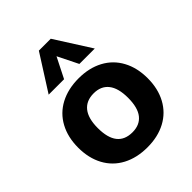

<svg xmlns="http://www.w3.org/2000/svg" viewBox="-218 -905 1039 1039"><g transform="rotate(-45 302.0 -385.0)"><path d="M36 -256Q36 -336 68.5 -396Q101 -456 161.5 -488Q222 -520 303 -520Q383 -520 443 -488Q503 -456 535.5 -396Q568 -336 568 -256Q568 -176 535.5 -116Q503 -56 443 -24Q383 8 303 8Q222 8 161.5 -24Q101 -56 68.5 -116Q36 -176 36 -256ZM418 -256Q418 -330 388.5 -367.5Q359 -405 303 -405Q246 -405 216 -367.5Q186 -330 186 -256Q186 -107 303 -107Q359 -107 388.5 -144Q418 -181 418 -256ZM244 -572H126L257 -778H348L479 -572H361L303 -689Z"/></g></svg>

Font: Muli ExtraBold
Style: Regular
Weight: 800
Designer: Vernon Adams
Foundry: Vernon Adams
Version: Version 2.000